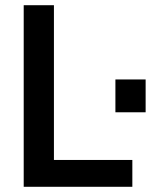

<svg xmlns="http://www.w3.org/2000/svg" viewBox="-20 -717 627 737"><path d="M71 -697H187V-103H488V0H71ZM423 -412H539V-286H423Z"/></svg>

Font: Hanken Grotesk SemiBold
Style: Regular
Weight: 600
Designer: Alfredo Marco Pradil
Foundry: Hanken Design Co.
Version: Version 3.014